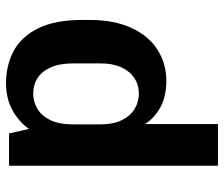

<svg xmlns="http://www.w3.org/2000/svg" viewBox="-73 -488 742 636"><g transform="rotate(-90 298.0 -170.0)"><path d="M67 181V-511H174L189 -445Q212 -478 250.5 -499.5Q289 -521 341 -521Q400 -521 447.5 -495.5Q495 -470 522.5 -414Q550 -358 550 -267V-246Q550 -162 523 -104.5Q496 -47 450 -18.5Q404 10 349 10Q296 10 260 -10Q224 -30 205 -61V181ZM306 -81Q335 -81 357.5 -96Q380 -111 393 -139Q406 -167 406 -208V-297Q406 -343 393 -372.5Q380 -402 357.5 -416.5Q335 -431 306 -431Q279 -431 255.5 -417Q232 -403 218 -374Q204 -345 204 -298V-208Q204 -167 217.5 -138.5Q231 -110 254.5 -95.5Q278 -81 306 -81Z"/></g></svg>

Font: Chivo SemiBold
Style: Regular
Weight: 600
Designer: Hector Gatti
Foundry: Omnibus-Type
Version: Version 2.002